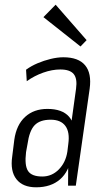

<svg xmlns="http://www.w3.org/2000/svg" viewBox="-20 -791 450 818"><path d="M271 -175 304 -413Q310 -456 294 -475.5Q278 -495 237 -495Q202 -495 164 -481.5Q126 -468 94 -445L91 -494Q113 -510 140 -521.5Q167 -533 196 -540Q225 -547 250 -547Q314 -547 342.5 -513Q371 -479 362 -413L303 0H270ZM134 7Q77 7 50 -27.5Q23 -62 32 -124L41 -196Q50 -259 87 -293Q124 -327 182 -327Q245 -327 274 -294Q303 -261 294 -198L284 -125Q275 -61 236 -27Q197 7 134 7ZM160 -39Q201 -39 230.5 -69Q260 -99 267 -145L271 -178Q278 -228 258.5 -254.5Q239 -281 196 -281Q150 -281 127.5 -257.5Q105 -234 97 -176L91 -143Q84 -86 99.5 -62.5Q115 -39 160 -39ZM349 -620 323 -593 165 -718 217 -771Z"/></svg>

Font: Pathway Extreme Condensed Thin
Style: Italic
Weight: 250
Width: 3
Italic angle: -8°
Version: Version 1.001;gftools[0.9.26]